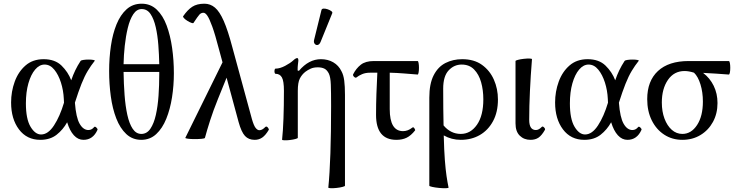

<svg xmlns="http://www.w3.org/2000/svg" viewBox="-20 -745 3974 1038"><path d="M198 11Q125 11 82.5 -45.5Q40 -102 40 -191Q40 -250 59.5 -303.5Q79 -357 118 -391Q157 -425 216 -425Q277 -425 312.5 -390.5Q348 -356 365 -311Q375 -340 387 -365Q399 -390 416 -416Q418 -419 430.5 -421Q443 -423 458.5 -423Q474 -423 484.5 -421Q495 -419 492 -416Q472 -391 454.5 -362Q437 -333 420.5 -291.5Q404 -250 385 -190Q391 -110 410.5 -76Q430 -42 458 -42Q476 -42 489 -58Q493 -63 501 -55.5Q509 -48 507 -43Q483 11 431 11Q402 11 379.5 -13.5Q357 -38 343 -84Q321 -44 286 -16.5Q251 11 198 11ZM120 -186Q120 -102 145 -60Q170 -18 202 -18Q240 -18 272 -67Q304 -116 326 -190Q325 -199 325 -210Q323 -256 309.5 -298.5Q296 -341 273.5 -368.5Q251 -396 221 -396Q193 -396 170 -369Q147 -342 133.5 -294.5Q120 -247 120 -186Z M744 11Q696 11 662.5 -20.5Q629 -52 608.5 -105Q588 -158 579 -224.5Q570 -291 570 -361Q570 -431 579.5 -496.5Q589 -562 610 -613.5Q631 -665 664.5 -695Q698 -725 746 -725Q794 -725 827.5 -693Q861 -661 881 -607Q901 -553 910.5 -486Q920 -419 920 -349Q920 -283 910 -219Q900 -155 879 -103Q858 -51 824.5 -20Q791 11 744 11ZM746 -696Q719 -696 700.5 -668Q682 -640 671 -594.5Q660 -549 654.5 -497.5Q649 -446 648 -398H841Q840 -449 836 -501.5Q832 -554 822 -598Q812 -642 794 -669Q776 -696 746 -696ZM744 -21Q774 -21 793 -49Q812 -77 822.5 -123.5Q833 -170 837 -227Q841 -284 841 -343Q841 -350 841 -356H648Q649 -291 653.5 -231Q658 -171 668.5 -123.5Q679 -76 697.5 -48.5Q716 -21 744 -21Z M982 0 1183 -408 1164 -478Q1143 -559 1127.5 -601.5Q1112 -644 1101 -660Q1090 -676 1080 -676Q1067 -676 1058 -666Q1049 -656 1026 -621Q1024 -618 1014.5 -621.5Q1005 -625 993.5 -632Q982 -639 975 -646.5Q968 -654 970 -657Q994 -692 1019.5 -708.5Q1045 -725 1085 -725Q1117 -725 1142 -704Q1167 -683 1189.5 -632Q1212 -581 1236 -490L1342 -101Q1352 -66 1362 -53.5Q1372 -41 1382 -41Q1390 -41 1397.5 -45Q1405 -49 1415 -59Q1421 -64 1428 -55.5Q1435 -47 1433 -43Q1416 -14 1398 -1.5Q1380 11 1357 11Q1324 11 1304.5 -10Q1285 -31 1270 -85L1205 -325L1158 -209Q1133 -147 1116 -94Q1099 -41 1088 0Q1087 4 1070 5.5Q1053 7 1032 7Q1011 7 996 5Q981 3 982 0Z M1755 269Q1770 120 1770 -173Q1770 -247 1768.5 -287.5Q1767 -328 1758 -347Q1748 -367 1733.5 -374Q1719 -381 1698 -381Q1675 -381 1659 -373.5Q1643 -366 1631 -357Q1612 -342 1601 -320.5Q1590 -299 1590 -254V0Q1590 3 1577 6.5Q1564 10 1547 12Q1530 14 1517.5 13.5Q1505 13 1505 10Q1510 -36 1512.5 -104Q1515 -172 1515 -254Q1515 -307 1504 -326.5Q1493 -346 1470 -346Q1466 -346 1464.5 -353Q1463 -360 1464.5 -367Q1466 -374 1470 -374Q1493 -374 1521.5 -389Q1550 -404 1566 -419Q1579 -431 1587 -431Q1593 -431 1593 -417Q1592 -406 1590.5 -395Q1589 -384 1589 -364L1596 -362Q1649 -425 1715 -425Q1753 -425 1782 -408Q1811 -391 1826 -360Q1837 -340 1841 -309.5Q1845 -279 1845 -232V259Q1845 262 1831.5 265.5Q1818 269 1800 271Q1782 273 1768.5 272.5Q1755 272 1755 269ZM1713 -518Q1707 -504 1697.5 -502Q1688 -500 1681.5 -508Q1675 -516 1678 -529L1718 -691Q1720 -698 1729.5 -698.5Q1739 -699 1751 -695Q1763 -691 1771 -685Q1779 -679 1776 -673Z M2123 11Q2013 11 2013 -124Q2013 -180 2015 -237.5Q2017 -295 2020 -352H1981Q1956 -352 1937.5 -344Q1919 -336 1908 -327Q1903 -322 1895 -329Q1887 -336 1889 -343Q1905 -375 1930.5 -395Q1956 -415 2001 -415H2238Q2241 -415 2243 -404Q2245 -393 2245 -378.5Q2245 -364 2243 -353Q2241 -342 2238 -342Q2200 -345 2162.5 -348Q2125 -351 2087 -352V-155Q2087 -36 2159 -36Q2185 -36 2209 -55Q2215 -60 2220.5 -51Q2226 -42 2224 -40Q2202 -12 2178.5 -0.5Q2155 11 2123 11Z M2405 269Q2406 272 2390.5 272.5Q2375 273 2354 271Q2333 269 2317 265.5Q2301 262 2301 259V-217Q2301 -292 2324.5 -338Q2348 -384 2388.5 -404.5Q2429 -425 2479 -425Q2543 -425 2585.5 -394.5Q2628 -364 2650 -314.5Q2672 -265 2672 -207Q2672 -139 2645.5 -90Q2619 -41 2574 -15Q2529 11 2471 11Q2421 11 2379 -13Q2381 69 2385 120.5Q2389 172 2394 206Q2399 240 2405 269ZM2376 -266Q2376 -207 2376.5 -158Q2377 -109 2378 -67Q2396 -45 2419.5 -33Q2443 -21 2471 -21Q2524 -21 2558.5 -70.5Q2593 -120 2593 -208Q2593 -258 2581 -300.5Q2569 -343 2543 -369.5Q2517 -396 2476 -396Q2435 -396 2405.5 -364.5Q2376 -333 2376 -266Z M2848 11Q2813 11 2790 -11.5Q2767 -34 2767 -78V-415Q2767 -418 2780.5 -421.5Q2794 -425 2812 -427Q2830 -429 2843 -428.5Q2856 -428 2856 -425Q2849 -338 2845 -253.5Q2841 -169 2841 -97Q2841 -42 2877 -42Q2893 -42 2909 -59Q2914 -64 2921.5 -56Q2929 -48 2926 -43Q2909 -13 2891.5 -1Q2874 11 2848 11Z M3139 11Q3066 11 3023.5 -45.5Q2981 -102 2981 -191Q2981 -250 3000.5 -303.5Q3020 -357 3059 -391Q3098 -425 3157 -425Q3218 -425 3253.5 -390.5Q3289 -356 3306 -311Q3316 -340 3328 -365Q3340 -390 3357 -416Q3359 -419 3371.5 -421Q3384 -423 3399.5 -423Q3415 -423 3425.5 -421Q3436 -419 3433 -416Q3413 -391 3395.5 -362Q3378 -333 3361.5 -291.5Q3345 -250 3326 -190Q3332 -110 3351.5 -76Q3371 -42 3399 -42Q3417 -42 3430 -58Q3434 -63 3442 -55.5Q3450 -48 3448 -43Q3424 11 3372 11Q3343 11 3320.5 -13.5Q3298 -38 3284 -84Q3262 -44 3227 -16.5Q3192 11 3139 11ZM3061 -186Q3061 -102 3086 -60Q3111 -18 3143 -18Q3181 -18 3213 -67Q3245 -116 3267 -190Q3266 -199 3266 -210Q3264 -256 3250.5 -298.5Q3237 -341 3214.5 -368.5Q3192 -396 3162 -396Q3134 -396 3111 -369Q3088 -342 3074.5 -294.5Q3061 -247 3061 -186Z M3669 11Q3614 11 3571 -17Q3528 -45 3503.5 -94.5Q3479 -144 3479 -209Q3479 -307 3537 -361Q3595 -415 3703 -415H3920Q3924 -415 3926 -404Q3928 -393 3928 -378.5Q3928 -364 3926 -353Q3924 -342 3920 -342Q3885 -345 3850.5 -347Q3816 -349 3781 -351Q3818 -323 3838.5 -281Q3859 -239 3859 -188Q3859 -131 3834.5 -86Q3810 -41 3767 -15Q3724 11 3669 11ZM3669 -21Q3717 -21 3748.5 -69Q3780 -117 3780 -196Q3780 -246 3767 -288.5Q3754 -331 3732 -352Q3704 -361 3681 -361Q3624 -361 3591 -313Q3558 -265 3558 -191Q3558 -142 3572.5 -103.5Q3587 -65 3612 -43Q3637 -21 3669 -21Z"/></svg>

Font: Junicode
Style: Regular
Weight: 400
Designer: Peter S. Baker
Version: Version 2.100; ttfautohint (v1.8.4)